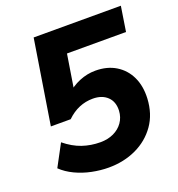

<svg xmlns="http://www.w3.org/2000/svg" viewBox="-130 -812 860 929"><g transform="rotate(-20 300.0 -347.0)"><path d="M273 11Q231 11 187 2Q143 -7 104 -25.5Q65 -44 37 -71L97 -183Q140 -148 184 -133Q228 -118 277 -118Q315 -118 345 -132Q375 -146 393 -171.5Q411 -197 413 -231Q415 -277 387.5 -303Q360 -329 313 -329Q276 -329 242.5 -315Q209 -301 179 -272H77L146 -705H595L575 -577H271L241 -389H218Q247 -418 287.5 -435Q328 -452 371 -452Q432 -452 476 -425Q520 -398 542.5 -350.5Q565 -303 562 -240Q558 -161 518.5 -105Q479 -49 415 -19Q351 11 273 11Z"/></g></svg>

Font: Nunito Sans 10pt ExtraBold
Style: Italic
Weight: 800
Italic angle: -9°
Designer: Vernon Adams
Foundry: Vernon Adams
Version: Version 3.101;gftools[0.9.27]